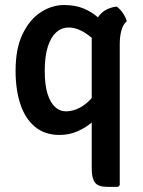

<svg xmlns="http://www.w3.org/2000/svg" viewBox="-20 -528 571 764"><path d="M42 -246.5Q42 -335 70 -392.8Q98 -450.5 142 -479.2Q186 -508 235 -508Q279.5 -508 312 -494.5Q344.5 -481 367.5 -460.8Q390.5 -440.5 406 -419.5L390 -322.5Q363.5 -366 326 -392.2Q288.5 -418.5 253.5 -418.5Q225.5 -418.5 204 -399.5Q182.5 -380.5 170.2 -342.2Q158 -304 158 -245.5Q158 -189 169.5 -153.5Q181 -118 200 -101.5Q219 -85 241 -85Q279.5 -85 314.5 -110Q349.5 -135 370 -175.5L387 -89Q373 -65.5 347.8 -43Q322.5 -20.5 289 -5.8Q255.5 9 217 9Q158.5 9 119.5 -23.2Q80.5 -55.5 61.2 -113Q42 -170.5 42 -246.5ZM345 -367Q345 -417.5 368 -456Q391 -494.5 443.5 -502Q456.5 -494 468.5 -476.5Q480.5 -459 484.5 -443.5Q469 -430.5 462.8 -406Q456.5 -381.5 456.5 -353V209L450 215.5H406.5Q371 215.5 358 198.5Q345 181.5 345 144Z"/></svg>

Font: Signika Light Medium
Style: Regular
Weight: 500
Version: Version 2.003;gftools[0.9.32]